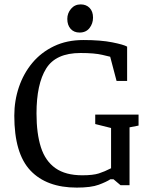

<svg xmlns="http://www.w3.org/2000/svg" viewBox="-20 -842 685 873"><path d="M485 -260 413 -278V-321H610V-271L569 -263V0H528L496 -27H482Q464 -15 429 -2Q394 11 329 11Q192 11 118.5 -66.5Q45 -144 45 -316Q45 -384 66 -446Q87 -508 127 -556Q167 -604 225.5 -632Q284 -660 359 -660Q438 -660 490.5 -649.5Q543 -639 558 -630V-474H510L481 -584Q481 -584 445.5 -592.5Q410 -601 346 -601Q234 -601 190 -530.5Q146 -460 146 -326Q146 -235 166 -172.5Q186 -110 232 -77.5Q278 -45 354 -45Q403 -45 429.5 -53.5Q456 -62 485 -77ZM342 -694Q316 -694 301 -711Q286 -728 286 -756Q286 -782 303 -802Q320 -822 347 -822Q372 -822 387.5 -806Q403 -790 403 -762Q403 -735 387 -714.5Q371 -694 342 -694Z"/></svg>

Font: Faustina VF Beta
Style: Regular
Weight: 400
Designer: Alfonso Garcia
Foundry: Omnibus-Type
Version: Version 1.006